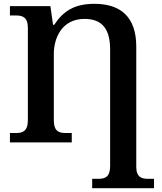

<svg xmlns="http://www.w3.org/2000/svg" viewBox="-20 -746 850 1006"><path d="M463 240H787V191H756C723 191 694 183 694 128V-502C694 -659 610 -726 475 -726C371 -726 312 -689 264 -616H258L244 -714H32V-665H63C97 -665 126 -657 126 -600V-116C126 -57 97 -49 63 -49H32V0H356V-49H325C290 -49 262 -57 262 -116V-463C262 -548 305 -647 423 -647C515 -647 557 -594 557 -487V124C557 183 529 191 494 191H463Z"/></svg>

Font: Noto Serif Semi
Style: Regular
Weight: 600
Designer: Monotype Design Team
Foundry: Monotype Imaging Inc.
Version: Version 1.002